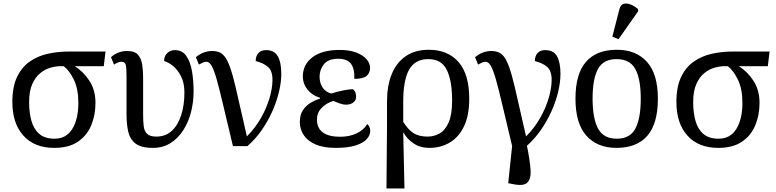

<svg xmlns="http://www.w3.org/2000/svg" viewBox="-20 -828 4399 1088"><path d="M287 10Q175 10 112.5 -59.5Q50 -129 50 -250Q50 -335 76 -390.5Q102 -446 147 -478Q192 -510 249.5 -523Q307 -536 370 -536H578L568 -453H403Q450 -425 485.5 -372Q521 -319 521 -245Q521 -176 497 -118Q473 -60 421.5 -25Q370 10 287 10ZM289 -42Q356 -42 390 -98Q424 -154 424 -245Q424 -324 398.5 -376.5Q373 -429 341 -453H321Q297 -453 266.5 -444.5Q236 -436 208.5 -414Q181 -392 163 -352Q145 -312 145 -249Q145 -189 158.5 -142Q172 -95 203.5 -68.5Q235 -42 289 -42Z M846 10Q779 10 747.5 -15Q716 -40 706.5 -82.5Q697 -125 697 -179V-393Q697 -441 693 -459.5Q689 -478 667 -478Q658 -478 648.5 -474Q639 -470 626 -462L609 -504Q624 -518 647.5 -528.5Q671 -539 701 -539Q744 -539 762.5 -517Q781 -495 786 -460.5Q791 -426 791 -388V-179Q791 -140 794.5 -112Q798 -84 814 -69Q830 -54 866 -54Q919 -54 954 -87Q989 -120 1007 -176.5Q1025 -233 1025 -303Q1025 -359 1005.5 -396.5Q986 -434 959.5 -455Q933 -476 910 -482Q910 -511 928 -527.5Q946 -544 971 -544Q1013 -544 1036 -510.5Q1059 -477 1068 -424Q1077 -371 1077 -310Q1077 -250 1062.5 -193Q1048 -136 1018.5 -90Q989 -44 946 -17Q903 10 846 10Z M1300 0Q1267 -137 1245.5 -229Q1224 -321 1208.5 -376Q1193 -431 1179.5 -454.5Q1166 -478 1150 -478Q1140 -478 1130.5 -474Q1121 -470 1107 -462L1090 -504Q1132 -539 1183 -539Q1213 -539 1233 -526.5Q1253 -514 1268.5 -483Q1284 -452 1299 -397.5Q1314 -343 1332.5 -258.5Q1351 -174 1379 -55Q1426 -102 1458.5 -159Q1491 -216 1507.5 -273Q1524 -330 1524 -375Q1524 -427 1498.5 -449Q1473 -471 1429 -482Q1429 -511 1444.5 -527.5Q1460 -544 1487 -544Q1535 -544 1554.5 -509Q1574 -474 1574 -409Q1574 -363 1561 -308Q1548 -253 1523 -197Q1498 -141 1462.5 -90Q1427 -39 1382 0Z M1882 10Q1812 10 1767 -10Q1722 -30 1700.5 -63.5Q1679 -97 1679 -136Q1679 -176 1695.5 -202Q1712 -228 1738 -244Q1764 -260 1793 -269V-274Q1748 -288 1722 -321Q1696 -354 1696 -394Q1696 -462 1750.5 -503.5Q1805 -545 1905 -545Q1961 -545 1999.5 -530Q2038 -515 2057.5 -492Q2077 -469 2077 -444Q2077 -413 2056.5 -397Q2036 -381 1988 -381Q1990 -439 1968.5 -467Q1947 -495 1897 -495Q1840 -495 1815.5 -464Q1791 -433 1791 -394Q1791 -357 1808 -332Q1825 -307 1857 -298Q1891 -309 1927 -316Q1963 -323 1981 -322Q1992 -312 1995 -300.5Q1998 -289 1998 -281Q1998 -258 1980.5 -246Q1963 -234 1937 -235Q1925 -235 1905 -242Q1885 -249 1868 -256Q1828 -243 1802 -216Q1776 -189 1776 -151Q1776 -102 1809.5 -77.5Q1843 -53 1907 -53Q1960 -53 2000.5 -72Q2041 -91 2061 -125Q2068 -120 2073 -109.5Q2078 -99 2078 -86Q2078 -62 2058.5 -40Q2039 -18 1996 -4Q1953 10 1882 10Z M2170 240 2173 -109V-253Q2173 -341 2199.5 -407Q2226 -473 2279 -509.5Q2332 -546 2409 -546Q2517 -546 2578 -477Q2639 -408 2639 -268Q2639 -174 2609.5 -112.5Q2580 -51 2529 -20.5Q2478 10 2413 10Q2361 10 2323.5 -15.5Q2286 -41 2267 -76H2265L2272 240ZM2403 -54Q2440 -54 2471.5 -72Q2503 -90 2522.5 -134.5Q2542 -179 2542 -258Q2542 -370 2512 -431.5Q2482 -493 2407 -493Q2332 -493 2298.5 -433.5Q2265 -374 2265 -253V-137Q2296 -89 2326.5 -71.5Q2357 -54 2403 -54Z M2885 215 2860 210 2882 -1Q2849 -138 2827.5 -230Q2806 -322 2790.5 -376.5Q2775 -431 2761.5 -454.5Q2748 -478 2732 -478Q2722 -478 2712.5 -474Q2703 -470 2689 -462L2672 -504Q2714 -539 2765 -539Q2795 -539 2815 -526.5Q2835 -514 2850.5 -483Q2866 -452 2881 -397.5Q2896 -343 2914.5 -258.5Q2933 -174 2961 -55Q3008 -102 3040.5 -159Q3073 -216 3089.5 -273Q3106 -330 3106 -375Q3106 -427 3080.5 -449Q3055 -471 3011 -482Q3011 -511 3026.5 -527.5Q3042 -544 3069 -544Q3117 -544 3136.5 -509Q3156 -474 3156 -409Q3156 -363 3143 -308Q3130 -253 3105 -197.5Q3080 -142 3045 -91.5Q3010 -41 2966 -2Q2983 81 2986.5 133.5Q2990 186 2968 207Q2946 228 2885 215Z M3473 10Q3365 10 3303 -59Q3241 -128 3241 -269Q3241 -409 3300.5 -477.5Q3360 -546 3476 -546Q3584 -546 3646 -477.5Q3708 -409 3708 -269Q3708 -128 3648.5 -59Q3589 10 3473 10ZM3475 -42Q3550 -42 3580.5 -99.5Q3611 -157 3611 -269Q3611 -381 3580 -437Q3549 -493 3474 -493Q3399 -493 3368.5 -437Q3338 -381 3338 -269Q3338 -157 3369 -99.5Q3400 -42 3475 -42ZM3485 -606 3450 -620 3490 -776Q3497 -802 3515 -806.5Q3533 -811 3555 -802Q3577 -793 3596 -776V-764Z M4050 10Q3938 10 3875.5 -59.5Q3813 -129 3813 -250Q3813 -335 3839 -390.5Q3865 -446 3910 -478Q3955 -510 4012.5 -523Q4070 -536 4133 -536H4341L4331 -453H4166Q4213 -425 4248.5 -372Q4284 -319 4284 -245Q4284 -176 4260 -118Q4236 -60 4184.5 -25Q4133 10 4050 10ZM4052 -42Q4119 -42 4153 -98Q4187 -154 4187 -245Q4187 -324 4161.5 -376.5Q4136 -429 4104 -453H4084Q4060 -453 4029.5 -444.5Q3999 -436 3971.5 -414Q3944 -392 3926 -352Q3908 -312 3908 -249Q3908 -189 3921.5 -142Q3935 -95 3966.5 -68.5Q3998 -42 4052 -42Z"/></svg>

Font: NotoSerif-Regular
Style: Regular
Weight: 400
Designer: Monotype Design Team
Foundry: Monotype Imaging Inc.
Version: Version 2.007; ttfautohint (v1.8) -l 8 -r 50 -G 200 -x 14 -D